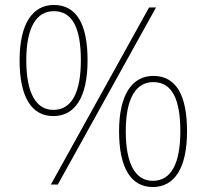

<svg xmlns="http://www.w3.org/2000/svg" viewBox="-20 -744 833 774"><path d="M197 -724C112 -724 59 -649 59 -501C59 -353 107 -276 195 -276C281 -276 333 -350 333 -501C333 -646 289 -724 197 -724ZM609 -714H581L185 0H213ZM197 -699C273 -699 306 -629 306 -501C306 -371 269 -301 195 -301C125 -301 86 -369 86 -501C86 -634 127 -699 197 -699ZM598 -438C513 -438 460 -363 460 -215C460 -67 508 10 596 10C682 10 734 -64 734 -215C734 -360 690 -438 598 -438ZM598 -413C674 -413 707 -343 707 -215C707 -85 670 -15 596 -15C526 -15 487 -83 487 -215C487 -348 528 -413 598 -413Z"/></svg>

Font: Noto Sans Gujarati UI Thin
Style: Regular
Weight: 100
Designer: Jelle Bosma - Monotype Design Team, Universal Thirst
Foundry: Monotype Imaging Inc.
Version: Version 2.106